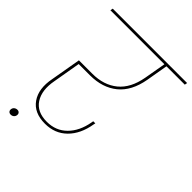

<svg xmlns="http://www.w3.org/2000/svg" viewBox="-236 -870 1112 1112"><g transform="rotate(45 320.0 -314.0)"><path d="M27.8 -724.1 30.8 -740.2H640.1L637.2 -724.1H486.8L463.9 -590.8Q444.3 -481 378.2 -427.5Q312 -374 210.9 -374H118.2L88.9 -204.1Q72.3 -115.7 107.7 -61.3Q143.1 -6.8 224.1 -6.8Q297.9 -6.8 346.7 -55.7Q395.5 -104.5 410.2 -188L412.1 -199.2H429.2Q426.8 -189.5 426.8 -188Q411.6 -96.7 358.4 -43.9Q305.2 8.8 224.1 8.8Q134.8 8.8 93.8 -50Q52.7 -108.9 71.8 -205.1L104 -390.1H213.9Q307.1 -390.1 367.9 -439.7Q428.7 -489.3 446.8 -590.8L470.2 -724.1ZM55.2 64Q64.9 64 70.8 70.6Q76.7 77.1 75.2 87.9Q73.7 98.6 65.7 105.2Q57.6 111.8 46.9 111.8Q36.1 111.8 30.3 105.2Q24.4 98.6 25.9 87.9Q27.3 77.1 35.6 70.6Q43.9 64 55.2 64Z"/></g></svg>

Font: SVN-Poppins Thin
Style: Italic
Weight: 100
Italic angle: -10°
Designer: Ninad Kale (Devanagari), Jonny Pinhorn (Latin)
Foundry: Indian Type Foundry
Version: Version 3.002 2017